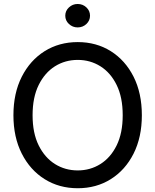

<svg xmlns="http://www.w3.org/2000/svg" viewBox="-20 -954 796 984"><path d="M378.4 10.7Q283.2 10.7 208.7 -35.9Q134.3 -82.5 91.6 -166.7Q48.8 -251 48.8 -363.3Q48.8 -476.6 91.6 -560.8Q134.3 -645 208.7 -691.7Q283.2 -738.3 378.4 -738.3Q473.6 -738.3 547.9 -691.7Q622.1 -645 664.6 -560.8Q707 -476.6 707 -363.3Q707 -251 664.6 -166.7Q622.1 -82.5 547.9 -35.9Q473.6 10.7 378.4 10.7ZM378.4 -80.6Q442.4 -80.6 494.6 -113.3Q546.9 -146 577.9 -209Q608.9 -272 608.9 -363.3Q608.9 -455.1 577.9 -518.3Q546.9 -581.5 494.6 -614.3Q442.4 -647 378.4 -647Q314 -647 261.7 -614.3Q209.5 -581.5 178.2 -518.3Q147 -455.1 147 -363.3Q147 -272 178.2 -209Q209.5 -146 261.7 -113.3Q314 -80.6 378.4 -80.6ZM377.9 -813.5Q352.1 -813.5 333.3 -831.1Q314.5 -848.6 314.5 -873.5Q314.5 -898.4 333.3 -916Q352.1 -933.6 377.9 -933.6Q404.3 -933.6 422.9 -916Q441.4 -898.4 441.4 -873.5Q441.4 -848.6 422.9 -831.1Q404.3 -813.5 377.9 -813.5Z"/></svg>

Font: Inter Cardless Tabular
Style: Regular
Weight: 400
Designer: Rasmus Andersson
Foundry: rsms
Version: Version 4.000;git-4fc901f